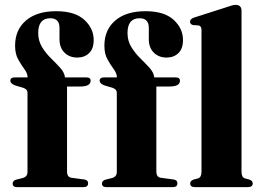

<svg xmlns="http://www.w3.org/2000/svg" viewBox="-20 -769 1078 789"><path d="M255.5 -64.5Q255.5 -41 273.5 -38.5L326 -31.5Q342 -29.5 342 -15.5Q342 0 323 0H50.5Q32 0 32 -14.5Q32 -27 47.5 -31L73.5 -37.5Q93 -43 93 -62V-388Q93 -401.5 77 -407.5L41 -418.5Q22.5 -426 22.5 -437Q22.5 -451 41 -451H93.5Q93 -468 80.2 -485Q67.5 -502 54.8 -524.8Q42 -547.5 42 -581Q42 -646.5 86.8 -684.8Q131.5 -723 211 -723Q287.5 -723 326.2 -687.8Q365 -652.5 365 -604.5Q365 -569 346.2 -550.8Q327.5 -532.5 297.5 -532.5Q265 -532.5 244.8 -553Q224.5 -573.5 224.5 -607.5V-654.5Q224.5 -694 186.5 -694Q137 -694 137 -633.5Q137 -601 152.8 -575.5Q168.5 -550 189.8 -529.2Q211 -508.5 228 -489.5Q245 -470.5 247 -451H334Q352.5 -451 352.5 -437.5Q352.5 -413.5 309.5 -413.5H255.5ZM622.5 -64.5Q622.5 -41 640.5 -38.5L693 -31.5Q709 -29.5 709 -15.5Q709 0 690 0H417.5Q399 0 399 -14.5Q399 -27 414.5 -31L440.5 -37.5Q460 -43 460 -62V-388Q460 -401.5 444 -407.5L408 -418.5Q389.5 -426 389.5 -437Q389.5 -451 408 -451H460.5Q460 -468 447.2 -485Q434.5 -502 421.8 -524.8Q409 -547.5 409 -581Q409 -646.5 453.8 -684.8Q498.5 -723 578 -723Q654.5 -723 693.2 -687.8Q732 -652.5 732 -604.5Q732 -569 713.2 -550.8Q694.5 -532.5 664.5 -532.5Q632 -532.5 611.8 -553Q591.5 -573.5 591.5 -607.5V-654.5Q591.5 -694 553.5 -694Q504 -694 504 -633.5Q504 -601 519.8 -575.5Q535.5 -550 556.8 -529.2Q578 -508.5 595 -489.5Q612 -470.5 614 -451H701Q719.5 -451 719.5 -437.5Q719.5 -413.5 676.5 -413.5H622.5ZM972.5 -725V-63.5Q972.5 -40 986.5 -36L1005 -31Q1018.5 -26.5 1018.5 -15.5Q1018.5 0 998.5 0H781Q761.5 0 761.5 -15.5Q761.5 -26 775.5 -31L794 -36Q808 -40.5 808 -63.5V-646Q808 -662.5 795.5 -664.5L773.5 -666Q761 -669 761 -680Q761 -691 778 -697L909.5 -739Q936.5 -749 947.5 -749Q972.5 -749 972.5 -725Z"/></svg>

Font: Fraunces 72pt S000
Style: Bold
Weight: 700
Version: Version 1.000; ttfautohint (v1.8.3)